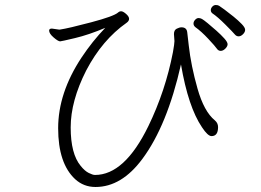

<svg xmlns="http://www.w3.org/2000/svg" viewBox="-20 -743 1040 766"><path d="M827 -690Q821 -695 821 -702.5Q821 -710 827 -716.5Q833 -723 841 -723Q849 -723 854 -720Q859 -717 876 -704.5Q893 -692 912 -676.5Q931 -661 944.5 -647Q958 -633 958 -624Q958 -615 949.5 -606.5Q941 -598 932 -598Q923 -598 916.5 -606Q910 -614 879 -645Q848 -676 827 -690ZM850 -236Q850 -200 824 -200Q809 -200 786 -235Q731 -316 702 -486Q647 -242 548 -109Q465 3 361 3Q314 3 280 -28Q212 -91 212 -231.5Q212 -372 305 -513Q348 -578 400 -632Q334 -604 279 -591Q224 -578 220 -578Q212 -578 194 -593.5Q176 -609 176 -621Q176 -629 187 -629L215 -625H219Q253 -630 343.5 -654Q434 -678 451 -693Q456 -698 463.5 -698Q471 -698 483 -687.5Q495 -677 495 -668Q495 -659 485 -652Q388 -584 324 -462Q262 -340 262 -234.5Q262 -129 302 -81Q318 -61 334 -53Q350 -45 359 -45Q477 -45 572 -240Q640 -380 670 -535Q676 -569 676 -579L674 -607Q674 -623 685 -628.5Q696 -634 704 -634Q725 -634 727 -614Q729 -597 733 -562Q742 -481 768 -389.5Q794 -298 837 -263Q850 -252 850 -236ZM759 -635Q752 -641 752 -649Q752 -657 758.5 -664Q765 -671 772 -671Q779 -671 785.5 -667.5Q792 -664 808.5 -650.5Q825 -637 843.5 -620.5Q862 -604 875 -589.5Q888 -575 888 -566.5Q888 -558 879 -549Q870 -540 860.5 -540Q851 -540 845 -549Q839 -558 811 -588Q783 -618 759 -635Z"/></svg>

Font: LXGW WenKai Light
Style: Regular
Weight: 300
Designer: LXGW / Fontworks Inc.
Foundry: LXGW / Fontworks Inc.
Version: Version 1.501; October 10, 2024